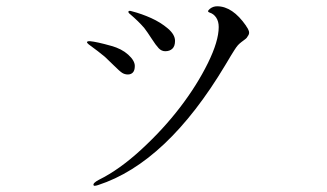

<svg xmlns="http://www.w3.org/2000/svg" viewBox="-20 -588 1040 611"><path d="M671 -568Q720 -568 763 -506Q764 -505 764 -504Q770 -496 772 -489Q774 -482 770.5 -476Q767 -470 765 -467.5Q763 -465 756 -460Q749 -455 748 -454Q745 -452 742 -449Q739 -446 737 -444Q735 -442 731.5 -437Q728 -432 726.5 -429.5Q725 -427 720.5 -420Q716 -413 714 -409.5Q712 -406 706 -396Q700 -386 697 -381Q511 -70 292 1Q279 5 278 2Q274 -5 295 -16Q360 -48 430 -112.5Q500 -177 553.5 -247Q607 -317 641.5 -387Q676 -457 676 -502Q676 -520 668 -532Q660 -544 647 -548Q637 -551 648 -560Q658 -568 671 -568ZM400 -552Q431 -544 461 -530.5Q491 -517 514 -497.5Q537 -478 537 -458Q537 -441 528.5 -433Q520 -425 506 -425Q494 -425 485 -434.5Q476 -444 462.5 -465Q449 -486 439 -499Q421 -520 394 -543Q387 -548 389 -552Q391 -555 400 -552ZM266 -457Q288 -455 334 -442Q367 -433 388 -414Q409 -395 409 -378Q409 -364 403 -357.5Q397 -351 387 -351Q377 -351 369 -356Q361 -361 342.5 -379.5Q324 -398 314 -407Q295 -423 262 -447Q256 -452 257 -454Q257 -457 266 -457Z"/></svg>

Font: TsukuhouMincho
Style: Regular
Weight: 400
Designer: Iose
Foundry: Typographish
Version: Version 1.001; ttfautohint (v1.8.3)